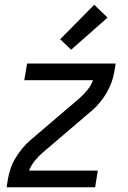

<svg xmlns="http://www.w3.org/2000/svg" viewBox="-20 -787 540 807"><path d="M8 0 13 -33Q17 -56 24.5 -78.5Q32 -101 45 -122.5Q58 -144 74 -163.5Q90 -183 109 -199L314 -374Q332 -390 347.5 -409Q363 -428 371 -450H82L94 -520H466L461 -488Q457 -464 449 -441.5Q441 -419 428.5 -397.5Q416 -376 400 -356.5Q384 -337 365 -321L160 -146Q141 -130 126 -111Q111 -92 102 -70H391L380 0ZM279 -578 233 -622 376 -767 432 -713Z"/></svg>

Font: Iosevka Curly
Style: Italic
Weight: 400
Italic angle: -9°
Monospace: yes
Designer: Belleve Invis
Foundry: Belleve Invis
Version: Version 22.1.2; ttfautohint (v1.8.4)